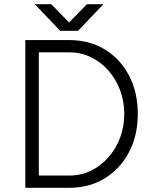

<svg xmlns="http://www.w3.org/2000/svg" viewBox="-20 -890 723 910"><path d="M100 0V-700H309Q404 -700 477 -655.5Q550 -611 591.5 -532Q633 -453 633 -350Q633 -248 591.5 -169Q550 -90 477 -45Q404 0 309 0ZM164 -58H309Q363 -58 410 -80.5Q457 -103 493 -143.5Q529 -184 549 -237Q569 -290 569 -350Q569 -410 549 -463Q529 -516 493 -556.5Q457 -597 410 -619.5Q363 -642 309 -642H164ZM270 -744V-745L392 -870H470L350 -744ZM265 -744 145 -870H223L345 -745V-744Z"/></svg>

Font: Figtree Light Light
Style: Regular
Weight: 300
Version: Version 2.001;gftools[0.9.30]